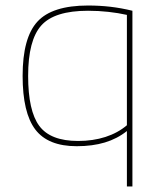

<svg xmlns="http://www.w3.org/2000/svg" viewBox="-20 -524 585 696"><path d="M460 -485V152H440V-49Q405 -21 360 -7.5Q315 6 258 6Q154 6 108 -54.5Q62 -115 62 -249Q62 -387 115.5 -445.5Q169 -504 299 -504Q341 -504 380 -499.5Q419 -495 460 -485ZM263 -13Q317 -13 362 -27.5Q407 -42 440 -70V-470Q409 -477 373 -481Q337 -485 299 -485Q177 -485 129.5 -431.5Q82 -378 82 -249Q82 -122 122.5 -67.5Q163 -13 263 -13Z"/></svg>

Font: Blinker Thin
Style: Regular
Weight: 100
Designer: Juergen Huber
Foundry: supertype
Version: Version 1.017;hotconv 1.0.117;makeotfexe 2.5.65602